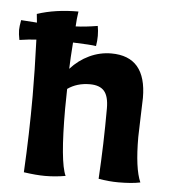

<svg xmlns="http://www.w3.org/2000/svg" viewBox="-51 -589 582 637"><g transform="rotate(5 240.0 -270.5)"><path d="M439 0Q411 6 366 6Q335 6 300 0Q307 -117 307 -235Q307 -275 292 -292.5Q277 -310 244 -310Q201 -310 170 -288L169 -222Q169 -45 190 0Q156 6 122 6Q92 6 51 0Q58 -128 58 -255Q58 -336 54 -442Q31 -441 -2 -436Q-6 -456 -6 -469Q-6 -480 -2 -502Q60 -498 51 -498L48 -527Q108 -547 185 -547Q181 -521 180 -497Q211 -498 253 -505Q256 -489 256 -472Q256 -455 253 -438Q235 -441 176 -443Q172 -389 171 -355Q198 -385 233 -401.5Q268 -418 306 -418Q423 -418 423 -280L421 -217L419 -150Q419 -45 439 0Z"/></g></svg>

Font: Mirza SemiBold
Style: Regular
Weight: 600
Designer: Arabic design by Kourosh Beigpour, Latin design by Eduardo Tunni, engineering by Lasse Fister
Version: Version 1.0010g